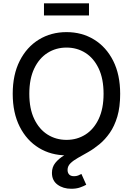

<svg xmlns="http://www.w3.org/2000/svg" viewBox="-20 -932 806 1164"><path d="M383.3 9.8Q289.6 9.8 215.8 -35.2Q142.1 -80.1 99.6 -163.8Q57.1 -247.6 57.1 -363.3Q57.1 -479.5 99.6 -563.2Q142.1 -647 215.8 -692.1Q289.6 -737.3 383.3 -737.3Q477.1 -737.3 550.5 -692.1Q624 -647 666.3 -563.2Q708.5 -479.5 708.5 -363.3Q708.5 -247.6 666.3 -163.8Q624 -80.1 550.5 -35.2Q477.1 9.8 383.3 9.8ZM383.3 -84Q446.8 -84 497.6 -116Q548.3 -147.9 578.1 -210.4Q607.9 -272.9 607.9 -363.3Q607.9 -454.6 578.1 -517.1Q548.3 -579.6 497.6 -611.6Q446.8 -643.6 383.3 -643.6Q319.3 -643.6 268.3 -611.3Q217.3 -579.1 187.5 -516.6Q157.7 -454.1 157.7 -363.3Q157.7 -272.9 187.5 -210.7Q217.3 -148.4 268.3 -116.2Q319.3 -84 383.3 -84ZM412.1 212.4Q362.8 212.4 328.9 187.5Q294.9 162.6 294.9 116.2Q294.9 81.1 315.2 55.7Q335.4 30.3 368.9 9.8Q402.3 -10.7 442.6 -32.2Q482.9 -53.7 522.9 -80.3Q563 -106.9 596.7 -144.5Q630.4 -182.1 650.6 -235.4Q670.9 -288.6 670.9 -363.3H708.5Q708.5 -282.7 691.2 -224.9Q673.8 -167 645.5 -126.5Q617.2 -85.9 583.3 -57.9Q549.3 -29.8 515.1 -10.3Q481 9.3 452.6 25.1Q424.3 41 407 58.1Q389.6 75.2 389.6 98.1Q389.6 115.7 399.4 126Q409.2 136.2 429.2 136.2Q442.4 136.2 453.4 132.1Q464.4 127.9 473.6 122.6L502.9 188Q487.3 196.8 464.8 204.6Q442.4 212.4 412.1 212.4ZM519.5 -911.6V-838.4H246.6V-911.6Z"/></svg>

Font: Inter Cardless
Style: Regular
Weight: 400
Designer: Rasmus Andersson
Foundry: rsms
Version: Version 4.001;git-9221beed3